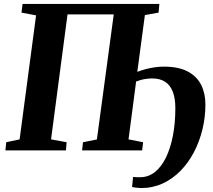

<svg xmlns="http://www.w3.org/2000/svg" viewBox="-20 -763 1082 974"><path d="M696 191Q686.5 191 671.8 189.2Q657 187.5 650 185L655 134.5Q662 135.5 671.8 135.8Q681.5 136 691 136Q732.5 136 765.5 110Q798.5 84 821.5 37Q844.5 -10 857 -74Q869.5 -138 869.5 -214.5Q869.5 -265 856.2 -298.5Q843 -332 817 -348.5Q791 -365 753.5 -365Q736.5 -365 722 -363Q707.5 -361 694.8 -357.5Q682 -354 670.5 -349.5L632 -56L706 -41.5L701 0H396.5L401 -41.5L471.5 -55.5L557 -690H322.5L239 -56L318 -41.5L314.5 0H7.5L11.5 -41.5L79.5 -56L163 -685L89 -699L94.5 -743H788.5L784.5 -699L715 -686.5L676.5 -398.5Q698.5 -407 721 -412.8Q743.5 -418.5 766.2 -421.8Q789 -425 811 -425Q886 -425 932.5 -400.2Q979 -375.5 1000.5 -332.2Q1022 -289 1022 -233Q1022 -168.5 1007 -106.8Q992 -45 963.8 9Q935.5 63 895.5 103.8Q855.5 144.5 805.2 167.8Q755 191 696 191Z"/></svg>

Font: Merriweather 48pt ExtraBold
Style: Italic
Weight: 800
Italic angle: -7.8°
Version: Version 2.101